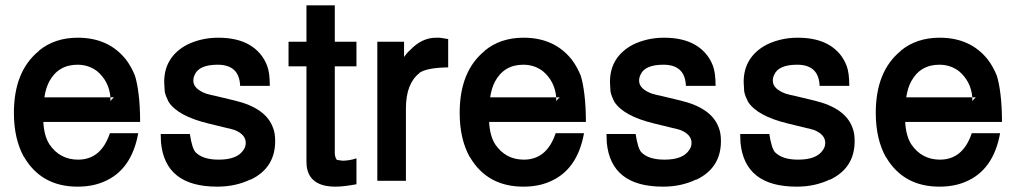

<svg xmlns="http://www.w3.org/2000/svg" viewBox="-20 -676 3819 718"><path d="M142 -220Q145 -167 165 -136Q204 -79 272 -79Q358 -79 391 -178H497Q472 -39 367 4Q325 22 270 22Q135 22 70 -89V-88Q32 -156 32 -254Q32 -410 126 -486H125Q184 -535 271 -535Q387 -535 452 -452Q470 -428 484 -395Q493 -368 498.5 -322.5Q504 -277 504 -220ZM393 -312Q388 -372 343 -410Q311 -434 270 -434Q198 -434 164 -371Q151 -346 146 -312ZM393 -303Q393 -302 392.5 -301Q392 -300 392 -298L406 -312H393Z M878 -355Q875 -434 794 -434Q724 -434 708 -396Q703 -386 703 -374Q703 -342 756 -324L754 -325Q762 -323 769 -321Q776 -319 783 -318L858 -300Q975 -272 1001 -198Q1009 -179 1009 -148Q1009 -48 917 -4V-5Q890 8 859 15Q828 22 792 22Q597 22 582 -144L581 -175H690Q698 -122 711 -107Q738 -79 798 -79Q868 -79 891 -116Q899 -127 899 -142Q899 -173 857 -190L839 -195Q837 -196 834 -196L760 -214Q644 -242 610 -296Q605 -306 601.5 -315Q598 -324 596 -334L594 -369Q594 -417 616 -452Q638 -487 680 -509Q704 -521 733.5 -528Q763 -535 796 -535Q868 -535 914 -507.5Q960 -480 979 -430Q989 -404 989 -355Z M1313 -520V-428H1232V-105Q1232 -95 1234.5 -88Q1237 -81 1240 -78L1261 -75Q1271 -75 1285 -77Q1299 -79 1313 -84V13Q1265 22 1235 22Q1137 22 1127 -54L1126 -70V-428H1059V-520H1126V-656H1232V-520Z M1391 -520H1491V-463Q1496 -470 1501.5 -476.5Q1507 -483 1513 -488Q1557 -535 1611 -535H1624L1656 -530V-424Q1578 -423 1549 -404L1548 -402Q1524 -384 1511 -351Q1498 -318 1498 -270V0H1391Z M1809 -220Q1812 -167 1832 -136Q1871 -79 1939 -79Q2025 -79 2058 -178H2164Q2139 -39 2034 4Q1992 22 1937 22Q1802 22 1737 -89V-88Q1699 -156 1699 -254Q1699 -410 1793 -486H1792Q1851 -535 1938 -535Q2054 -535 2119 -452Q2137 -428 2151 -395Q2160 -368 2165.5 -322.5Q2171 -277 2171 -220ZM2060 -312Q2055 -372 2010 -410Q1978 -434 1937 -434Q1865 -434 1831 -371Q1818 -346 1813 -312ZM2060 -303Q2060 -302 2059.5 -301Q2059 -300 2059 -298L2073 -312H2060Z M2545 -355Q2542 -434 2461 -434Q2391 -434 2375 -396Q2370 -386 2370 -374Q2370 -342 2423 -324L2421 -325Q2429 -323 2436 -321Q2443 -319 2450 -318L2525 -300Q2642 -272 2668 -198Q2676 -179 2676 -148Q2676 -48 2584 -4V-5Q2557 8 2526 15Q2495 22 2459 22Q2264 22 2249 -144L2248 -175H2357Q2365 -122 2378 -107Q2405 -79 2465 -79Q2535 -79 2558 -116Q2566 -127 2566 -142Q2566 -173 2524 -190L2506 -195Q2504 -196 2501 -196L2427 -214Q2311 -242 2277 -296Q2272 -306 2268.5 -315Q2265 -324 2263 -334L2261 -369Q2261 -417 2283 -452Q2305 -487 2347 -509Q2371 -521 2400.5 -528Q2430 -535 2463 -535Q2535 -535 2581 -507.5Q2627 -480 2646 -430Q2656 -404 2656 -355Z M3045 -355Q3042 -434 2961 -434Q2891 -434 2875 -396Q2870 -386 2870 -374Q2870 -342 2923 -324L2921 -325Q2929 -323 2936 -321Q2943 -319 2950 -318L3025 -300Q3142 -272 3168 -198Q3176 -179 3176 -148Q3176 -48 3084 -4V-5Q3057 8 3026 15Q2995 22 2959 22Q2764 22 2749 -144L2748 -175H2857Q2865 -122 2878 -107Q2905 -79 2965 -79Q3035 -79 3058 -116Q3066 -127 3066 -142Q3066 -173 3024 -190L3006 -195Q3004 -196 3001 -196L2927 -214Q2811 -242 2777 -296Q2772 -306 2768.5 -315Q2765 -324 2763 -334L2761 -369Q2761 -417 2783 -452Q2805 -487 2847 -509Q2871 -521 2900.5 -528Q2930 -535 2963 -535Q3035 -535 3081 -507.5Q3127 -480 3146 -430Q3156 -404 3156 -355Z M3365 -220Q3368 -167 3388 -136Q3427 -79 3495 -79Q3581 -79 3614 -178H3720Q3695 -39 3590 4Q3548 22 3493 22Q3358 22 3293 -89V-88Q3255 -156 3255 -254Q3255 -410 3349 -486H3348Q3407 -535 3494 -535Q3610 -535 3675 -452Q3693 -428 3707 -395Q3716 -368 3721.5 -322.5Q3727 -277 3727 -220ZM3616 -312Q3611 -372 3566 -410Q3534 -434 3493 -434Q3421 -434 3387 -371Q3374 -346 3369 -312ZM3616 -303Q3616 -302 3615.5 -301Q3615 -300 3615 -298L3629 -312H3616Z"/></svg>

Font: Ekushey Bangla
Style: Bold
Weight: 700
Designer: Al Mamun Sumon
Foundry: Al Mamun Sumon
Version: Version 1.0